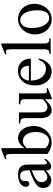

<svg xmlns="http://www.w3.org/2000/svg" viewBox="960 -1694 749 2708"><g transform="rotate(-90 1334.0 -340.5)"><path d="M443.8 -64.5Q388.7 8.3 336.9 8.3Q326.2 8.3 316.7 4.9Q307.1 1.5 300 -6.8Q293 -15.1 288.8 -29.1Q284.7 -43 284.7 -64.5Q255.4 -41.5 236.1 -27.1Q216.8 -12.7 201.9 -4.9Q187 2.9 173.6 5.6Q160.2 8.3 142.6 8.3Q118.7 8.3 99.1 0.2Q79.6 -7.8 65.4 -22.7Q51.3 -37.6 43.5 -58.8Q35.6 -80.1 35.6 -106Q35.6 -130.9 44.7 -153.3Q53.7 -175.8 80.6 -198.5Q107.4 -221.2 156.2 -245.1Q205.1 -269 284.7 -296.4V-314.9Q284.7 -347.2 279.5 -369.1Q274.4 -391.1 264.2 -405Q253.9 -418.9 238.3 -425Q222.7 -431.2 201.2 -431.2Q170.4 -431.2 152.8 -415.3Q135.3 -399.4 133.8 -376.5L134.8 -347.2Q135.7 -326.2 124.3 -313.7Q112.8 -301.3 94.2 -301.3Q74.7 -301.3 64 -313.7Q53.2 -326.2 53.2 -348.1Q53.2 -374.5 66.7 -395.3Q80.1 -416 102.8 -430.4Q125.5 -444.8 155 -452.4Q184.6 -460 216.8 -460Q265.1 -460 294.7 -449.5Q324.2 -439 340.3 -419.2Q356.4 -399.4 361.6 -371.1Q366.7 -342.8 366.7 -307.6V-155.3Q366.7 -124 367.7 -104Q368.7 -84 369.1 -77.1Q371.6 -64 376.5 -58.6Q381.3 -53.2 390.6 -53.2Q395 -53.2 398.9 -54.4Q402.8 -55.7 408.2 -59.6Q413.6 -63.5 421.9 -71.3Q430.2 -79.1 443.8 -92.8ZM284.7 -267.6Q228 -245.6 195.1 -227.3Q162.1 -209 145 -192.4Q127.9 -175.8 123.3 -160.4Q118.7 -145 118.7 -128.9Q118.7 -111.3 124 -96.7Q129.4 -82 138.4 -71Q147.5 -60.1 159.9 -53.7Q172.4 -47.4 186.5 -46.9Q205.6 -45.9 229.7 -58.6Q253.9 -71.3 284.7 -96.2Z M910.2 -241.7Q910.2 -186.5 891.4 -139.4Q872.6 -92.3 840.8 -58.1Q809.1 -23.9 767.3 -4.6Q725.6 14.6 679.2 14.6Q640.6 14.6 600.3 0.5Q560.1 -13.7 516.6 -43.5V-506.3Q516.6 -543.9 515.9 -565.9Q515.1 -587.9 513.2 -599.6Q511.2 -611.3 508.3 -616.2Q505.4 -621.1 501 -624.5Q493.2 -631.3 481.7 -631.1Q470.2 -630.9 447.3 -623.5L440.4 -641.1L575.7 -694.8H598.6V-370.1Q663.1 -460 738.8 -460Q772.9 -460 804 -445.1Q835 -430.2 858.6 -402.1Q882.3 -374 896.2 -333.5Q910.2 -293 910.2 -241.7ZM825.7 -213.9Q825.7 -255.9 815.4 -289.1Q805.2 -322.3 788.1 -345.2Q771 -368.2 748 -380.1Q725.1 -392.1 699.7 -392.1Q690.9 -392.1 680.7 -390.4Q670.4 -388.7 658.4 -383.3Q646.5 -377.9 631.8 -367.4Q617.2 -356.9 598.6 -339.8V-71.3Q622.1 -47.4 648.9 -34.7Q675.8 -22 704.1 -22Q726.1 -22 747.8 -33.9Q769.5 -45.9 786.9 -70.1Q804.2 -94.2 814.9 -130.1Q825.7 -166 825.7 -213.9Z M1310.5 14.6H1288.6V-81.1Q1260.3 -51.3 1239 -32.7Q1217.8 -14.2 1200.4 -3.7Q1183.1 6.8 1168 10.7Q1152.8 14.6 1136.7 14.6Q1110.8 14.6 1092 6.6Q1073.2 -1.5 1060.3 -14.9Q1047.4 -28.3 1039.6 -45.9Q1031.7 -63.5 1027.6 -82.8Q1023.4 -102.1 1022.2 -122.1Q1021 -142.1 1021 -159.7V-359.9Q1021 -381.8 1017.1 -395.5Q1013.2 -409.2 1004.2 -416.5Q995.1 -423.8 980.5 -426.5Q965.8 -429.2 944.8 -429.2V-447.3H1102.5V-147.9Q1102.5 -128.9 1105 -110.6Q1107.4 -92.3 1115.5 -77.9Q1123.5 -63.5 1138.2 -54.7Q1152.8 -45.9 1176.8 -45.9Q1186.5 -45.9 1198 -48.8Q1209.5 -51.8 1223.4 -59.1Q1237.3 -66.4 1253.4 -78.6Q1269.5 -90.8 1288.6 -109.4V-363.8Q1288.6 -384.3 1284.4 -396.7Q1280.3 -409.2 1271.5 -416.3Q1262.7 -423.3 1249 -426Q1235.4 -428.7 1216.3 -429.2V-447.3H1370.1V-118.7Q1370.1 -98.6 1371.8 -85.7Q1373.5 -72.8 1377.2 -64.9Q1380.9 -57.1 1386.7 -54.2Q1392.6 -51.3 1400.4 -51.3Q1407.2 -51.3 1418 -53Q1428.7 -54.7 1439.5 -58.6L1446.3 -41.5Z M1861.3 -163.6Q1856.4 -130.9 1841.3 -98.9Q1826.2 -66.9 1802.7 -41.7Q1779.3 -16.6 1747.6 -1Q1715.8 14.6 1677.2 14.6Q1637.7 14.6 1602.1 -1.7Q1566.4 -18.1 1539.8 -48.6Q1513.2 -79.1 1497.6 -122.3Q1481.9 -165.5 1481.9 -218.8Q1481.9 -275.4 1497.3 -320.3Q1512.7 -365.2 1540.3 -396.5Q1567.9 -427.7 1606 -444.3Q1644 -460.9 1689.5 -460.9Q1726.6 -460.9 1758.1 -448.5Q1789.6 -436 1812.5 -412.6Q1835.4 -389.2 1848.4 -355.5Q1861.3 -321.8 1861.3 -279.3H1551.3Q1551.3 -229.5 1564.5 -189.9Q1577.6 -150.4 1600.1 -123Q1622.6 -95.7 1652.1 -81.3Q1681.6 -66.9 1714.4 -66.4Q1736.3 -65.9 1755.1 -71Q1773.9 -76.2 1790 -88.6Q1806.2 -101.1 1820.1 -121.8Q1834 -142.6 1845.7 -173.3ZM1759.3 -306.6Q1759.3 -343.8 1748.5 -366.9Q1737.8 -390.1 1722.7 -403.3Q1707.5 -416.5 1690.9 -421.4Q1674.3 -426.3 1662.1 -426.3Q1642.6 -426.3 1623.8 -418.5Q1605 -410.6 1589.8 -395.5Q1574.7 -380.4 1564.5 -357.9Q1554.2 -335.4 1551.3 -306.6Z M1927.2 0V-18.6Q1949.7 -18.6 1960.4 -21Q1971.2 -23.4 1979 -33.7Q1981.9 -37.6 1984.4 -42.7Q1986.8 -47.9 1988.8 -55.7Q1990.7 -63.5 1991.7 -74.5Q1992.7 -85.4 1992.7 -101.1V-506.8Q1992.7 -544.9 1991.9 -566.9Q1991.2 -588.9 1989.5 -600.6Q1987.8 -612.3 1985.4 -616.7Q1982.9 -621.1 1979 -624.5Q1974.6 -627.4 1969.7 -629.2Q1964.8 -630.9 1959 -630.9Q1953.1 -630.9 1945.3 -629.2Q1937.5 -627.4 1927.2 -623.5L1918.5 -641.1L2053.2 -694.8H2074.2V-101.1Q2074.2 -86.4 2075 -75.9Q2075.7 -65.4 2077.1 -57.9Q2078.6 -50.3 2081.1 -45.2Q2083.5 -40 2086.9 -35.6Q2090.3 -31.2 2094.7 -28.1Q2099.1 -24.9 2105.7 -22.7Q2112.3 -20.5 2122.3 -19.5Q2132.3 -18.6 2146.5 -18.6V0Z M2633.8 -231.9Q2633.8 -203.1 2627.7 -173.6Q2621.6 -144 2609.4 -116.7Q2597.2 -89.4 2578.6 -65.4Q2560.1 -41.5 2535.6 -23.7Q2511.2 -5.9 2480.5 4.4Q2449.7 14.6 2413.1 14.6Q2366.2 14.6 2327.4 -4.4Q2288.6 -23.4 2260.5 -55.7Q2232.4 -87.9 2217 -130.4Q2201.7 -172.9 2201.7 -219.2Q2201.7 -264.6 2216.6 -307.9Q2231.4 -351.1 2259.5 -384.8Q2287.6 -418.5 2327.6 -439.2Q2367.7 -460 2418 -460Q2466.3 -460 2505.9 -442.4Q2545.4 -424.8 2574 -394Q2602.5 -363.3 2618.2 -321.5Q2633.8 -279.8 2633.8 -231.9ZM2542.5 -194.3Q2542.5 -244.1 2532.7 -287.1Q2522.9 -330.1 2504.9 -361.6Q2486.8 -393.1 2460.9 -411.1Q2435.1 -429.2 2402.8 -429.2Q2383.8 -429.2 2364 -420.9Q2344.2 -412.6 2328.1 -393.1Q2312 -373.5 2302 -341.1Q2292 -308.6 2292 -259.8Q2292 -211.9 2302 -168.5Q2312 -125 2330.6 -92.3Q2349.1 -59.6 2375.2 -40.3Q2401.4 -21 2433.6 -21Q2458 -21 2478 -30Q2498 -39.1 2512.2 -59.6Q2526.4 -80.1 2534.4 -113.3Q2542.5 -146.5 2542.5 -194.3Z"/></g></svg>

Font: Doulos SIL Viet
Style: Regular
Weight: 400
Designer: Walt Agee, Victor Gaultney, Peter Martin, Debbi Hosken, Becca Hirsbrunner
Foundry: SIL International
Version: Version 5.000